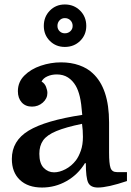

<svg xmlns="http://www.w3.org/2000/svg" viewBox="-20 -829 588 859"><path d="M33 -118Q33 -199 108 -244.5Q183 -290 348 -315Q344 -368 337 -397Q330 -426 319 -445Q305 -469 284 -482.5Q263 -496 234 -496Q211 -496 192 -487.5Q173 -479 166 -464Q180 -456 186 -440.5Q192 -425 192 -413Q192 -388 171.5 -370Q151 -352 123 -352Q94 -352 77 -371Q60 -390 60 -421Q60 -462 89 -491Q118 -520 162.5 -535Q207 -550 253 -550Q298 -550 334.5 -537Q371 -524 394 -502Q468 -435 468 -281V-146Q468 -97 474.5 -78Q481 -59 503 -59H548V-19Q462 10 418 10Q385 10 374.5 -12Q364 -34 364 -99H360Q329 -48 278 -19Q227 10 168 10Q105 10 69 -24Q33 -58 33 -118ZM222 -58Q246 -58 273 -72Q300 -86 320 -112Q332 -128 341.5 -154.5Q351 -181 351 -217Q351 -231 350 -246.5Q349 -262 347 -275Q274 -260 232 -242.5Q190 -225 173 -201Q156 -177 156 -141Q156 -98 175.5 -78Q195 -58 222 -58ZM176 -713Q176 -754 203 -781.5Q230 -809 270 -809Q311 -809 338.5 -781.5Q366 -754 366 -713Q366 -673 338.5 -646Q311 -619 270 -619Q230 -619 203 -646Q176 -673 176 -713ZM237 -713Q237 -699 246.5 -689.5Q256 -680 270 -680Q285 -680 295 -689.5Q305 -699 305 -713Q305 -728 295 -738Q285 -748 270 -748Q256 -748 246.5 -738Q237 -728 237 -713Z"/></svg>

Font: Domine SemiBold
Style: Regular
Weight: 600
Designer: Pablo Impallari, Rodrigo Fuenzalida, Brenda Gallo
Foundry: Pablo Impallari, Rodrigo Fuenzalida, Brenda Gallo
Version: Version 2.000